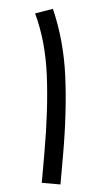

<svg xmlns="http://www.w3.org/2000/svg" viewBox="-49 -677 379 709"><g transform="rotate(5 140.5 -322.0)"><path d="M202.6 0H133.3V-110.8Q133.3 -272 117.2 -397Q101.1 -522 54.2 -621.1L118.2 -643.6Q168 -530.8 185.3 -399.9Q202.6 -269 202.6 -109.4Z"/></g></svg>

Font: Vazirmatn FD NL Light
Style: Regular
Weight: 300
Designer: Saber Rastikerdar
Foundry: Saber Rastikerdar
Version: Version 33.003